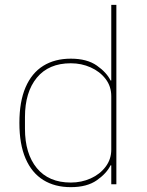

<svg xmlns="http://www.w3.org/2000/svg" viewBox="-20 -760 605 792"><path d="M439 0V-78H436Q420 -45 379.5 -16.5Q339 12 272 12Q206 12 158.5 -17.5Q111 -47 85.5 -106Q60 -165 60 -253Q60 -341 85.5 -400Q111 -459 158.5 -488.5Q206 -518 272 -518Q339 -518 379.5 -489.5Q420 -461 436 -428H439V-740H460V0ZM272 -7Q316 -7 354 -24Q392 -41 415.5 -72Q439 -103 439 -143V-363Q439 -404 415.5 -434.5Q392 -465 354 -482Q316 -499 272 -499Q181 -499 132 -439.5Q83 -380 83 -277V-229Q83 -126 132 -66.5Q181 -7 272 -7Z"/></svg>

Font: IBM Plex Sans Thin
Style: Regular
Weight: 250
Designer: Mike Abbink, Paul van der Laan, Pieter van Rosmalen
Foundry: Bold Monday
Version: Version 3.201